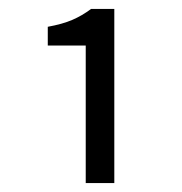

<svg xmlns="http://www.w3.org/2000/svg" viewBox="-20 -805 407 430"><path d="M172 -395V-703H87V-745Q120 -751 142 -760.5Q164 -770 184 -785H236V-395Z"/></svg>

Font: Source Sans 3 ExtraLight
Style: Regular
Weight: 400
Version: Version 3.052;hotconv 1.1.0;makeotfexe 2.6.0